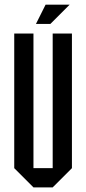

<svg xmlns="http://www.w3.org/2000/svg" viewBox="-20 -812 373 832"><path d="M41.7 -666.7H125V-83.3H208.3V-666.7H291.7V-83.3L208.3 0H125L41.7 -83.3ZM135.8 -708.3 177.5 -791.7H281.7L198.3 -708.3Z"/></svg>

Font: Yulong
Style: Regular
Weight: 400
Designer: GGBotNet
Foundry: f0n7.com
Version: 1.00